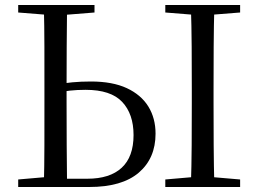

<svg xmlns="http://www.w3.org/2000/svg" viewBox="-20 -748 1034 768"><path d="M202.2 0V-33.1H329.3Q419.3 -33.1 466.7 -76.9Q514.2 -120.7 514.2 -207.8Q514.2 -292 468.7 -340.4Q423.3 -388.7 322.4 -388.7Q288.8 -388.7 260.3 -385.6Q231.8 -382.5 202.2 -376.1V-409.4Q235.9 -415.6 269.8 -418.8Q303.6 -422 343.6 -422Q430 -422 487.3 -395.4Q544.5 -368.7 573.4 -321.9Q602.2 -275 602.2 -213.4Q602.2 -114.7 535 -57.3Q467.9 0 336.9 0ZM155.3 0Q157.5 -84.1 157.6 -168.1Q157.7 -252.2 157.7 -336.8V-391.1Q157.7 -476.1 157.6 -560.7Q157.5 -645.2 155.3 -728H248.3Q247.3 -645 246.8 -561.4Q246.3 -477.8 246.3 -398V-336.8Q246.3 -251.7 246.8 -167.7Q247.3 -83.6 248.3 0ZM743.4 0Q746.2 -83.6 746.7 -167.7Q747.2 -251.7 747.2 -336.8V-391.1Q747.2 -476.1 746.7 -560.4Q746.2 -644.8 743.4 -728H837.5Q835.2 -645.2 834.7 -560.7Q834.2 -476.1 834.2 -391.1V-337Q834.2 -252.2 834.7 -168.1Q835.2 -84.1 837.5 0ZM52.8 -698V-728H358V-698L219.1 -686.9H191.7ZM641.2 0V-30.1L779.6 -42.1H800.6L940.5 -30.1V0ZM641.2 -698V-728H940.5V-698L800.6 -686.9H779.6ZM52.8 0V-30.1L190.9 -42.1H202.2V0Z"/></svg>

Font: Early Summer Mincho VF
Style: Regular
Weight: 250
Designer: GuiWonder
Version: Version 1.002